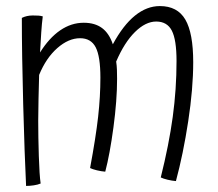

<svg xmlns="http://www.w3.org/2000/svg" viewBox="-20 -578 718 633"><path d="M106 -180Q106 -127 108 -63.5Q110 0 114 27Q105 31 91.5 33Q78 35 66 35Q61 -66 56.5 -233Q52 -400 52 -519Q60 -523 69 -525Q78 -527 88 -527Q100 -527 107 -526.5Q114 -526 121 -524Q118 -501 116 -471Q114 -441 112 -405Q142 -453 178.5 -478Q215 -503 256 -503Q293 -503 316.5 -485.5Q340 -468 352 -432Q386 -495 425 -526.5Q464 -558 507 -558Q565 -558 591 -513.5Q617 -469 617 -373Q617 -286 600.5 -178Q584 -70 560 19Q547 18 532.5 14.5Q518 11 510 7Q537 -101 549.5 -192.5Q562 -284 562 -377Q562 -447 546.5 -477Q531 -507 495 -507Q460 -507 425 -472.5Q390 -438 363 -375Q365 -362 365.5 -348Q366 -334 366 -318Q366 -247 354 -158Q342 -69 327 -12Q314 -13 299.5 -16.5Q285 -20 277 -24Q296 -126 303.5 -193Q311 -260 311 -322Q311 -392 295.5 -422Q280 -452 244 -452Q206 -452 169 -419.5Q132 -387 109 -331Q108 -291 107 -252Q106 -213 106 -180Z"/></svg>

Font: Atma Light
Style: Regular
Weight: 300
Designer: Gregori Vincens, Jeremie Hornus, Riccardo Olocco, Yoann Minet.
Foundry: black foundry
Version: Version 1.102;PS 1.100;hotconv 1.0.86;makeotf.lib2.5.63406